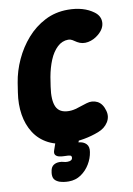

<svg xmlns="http://www.w3.org/2000/svg" viewBox="-110 -750 718 1039"><g transform="rotate(-10 249.5 -231.0)"><path d="M223 22Q156 22 107.5 -3Q59 -28 30.5 -72.5Q2 -117 -7 -174Q-16 -231 -6 -295L2 -347Q12 -410 40 -471Q68 -532 111 -581Q154 -630 211 -659.5Q268 -689 337 -689Q424 -689 479 -648Q510 -625 509.5 -590.5Q509 -556 475 -527Q448 -504 416 -498Q384 -492 357 -508Q344 -517 333.5 -523Q323 -529 312 -529Q278 -529 251.5 -504Q225 -479 208 -438Q191 -397 182 -347L174 -295Q163 -222 180 -185Q197 -148 250 -148Q273 -148 298 -156.5Q323 -165 350 -173Q382 -183 409.5 -169Q437 -155 448 -115Q458 -81 439.5 -51.5Q421 -22 384 -8Q345 7 303.5 14.5Q262 22 223 22ZM182 227Q168 227 155 225Q142 223 130 219Q106 209 100.5 193Q95 177 100 155V154Q104 133 117.5 124Q131 115 150 115Q163 115 172 118Q181 121 193 121Q219 121 221 104Q222 94 214.5 91Q207 88 186 88Q170 88 155.5 85Q141 82 134 73Q127 64 133 47L158 -25H290L270 28Q297 30 312 45.5Q327 61 322 90Q317 124 298 155.5Q279 187 249.5 207Q220 227 182 227Z"/></g></svg>

Font: Winky Sans ExtraBold
Style: Italic
Weight: 800
Italic angle: -8.97852°
Designer: Simon Atzbach
Foundry: typofactur
Version: Version 1.205